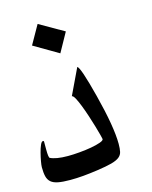

<svg xmlns="http://www.w3.org/2000/svg" viewBox="-105 -790 651 821"><g transform="rotate(-15 220.5 -379.5)"><path d="M249.5 -657.7 202.6 -573.2 94.2 -636.7 141.1 -719.7ZM343.3 -134.8Q343.3 -113.8 340.3 -100.1Q337.4 -86.4 325.7 -77.1Q314 -67.9 290.5 -61.5Q267.1 -55.2 226.1 -49.3Q192.4 -44.4 162.1 -41.7Q131.8 -39.1 104 -39.1Q71.3 -39.1 50.8 -43Q30.3 -46.9 19 -56.6Q7.8 -66.4 3.9 -82.5Q0 -98.6 0 -123Q0 -131.8 3.2 -149.4Q6.3 -167 11 -185.1Q15.6 -203.1 21.5 -216.6Q27.3 -230 32.7 -230Q35.6 -230 37.6 -228.5V-191.4Q37.6 -156.2 43 -153.3Q54.2 -147.5 74 -144Q93.8 -140.6 120.6 -140.6Q144 -140.6 172.1 -143.1Q200.2 -145.5 224.9 -149.9Q249.5 -154.3 265.9 -160.2Q282.2 -166 282.2 -172.4Q282.2 -174.8 277.8 -191.4Q273.4 -208 266.6 -231.4Q259.8 -254.9 251 -281.5Q242.2 -308.1 233.4 -330.8Q224.6 -353.5 216.6 -368.4Q208.5 -383.3 202.6 -383.3L257.3 -498Q270.5 -494.1 305.7 -356.4Q343.3 -210 343.3 -134.8Z"/></g></svg>

Font: XB Khoramshahr
Style: Regular
Weight: 400
Designer: Behnam
Foundry: Irmug
Version: Version 8.005 2009